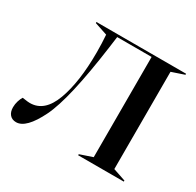

<svg xmlns="http://www.w3.org/2000/svg" viewBox="-119 -641 799 783"><g transform="rotate(30 280.0 -249.0)"><path d="M3 -37Q3 -52 7.5 -66.5Q12 -81 18 -90Q21 -90 32.5 -88Q44 -86 54 -86Q122 -86 154.5 -173.5Q187 -261 187 -401Q187 -444 184 -483L124 -503V-508H546V-503L487 -483V-25L546 -5V0H331V-5L390 -25V-497H228L221 -445Q185 -182 138 -86Q91 10 44 10Q25 10 14 -2.5Q3 -15 3 -37Z"/></g></svg>

Font: Nyght Serif
Style: Regular
Weight: 400
Designer: Maksym Kobuzan
Version: Version 0.410